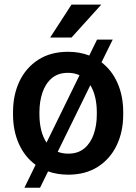

<svg xmlns="http://www.w3.org/2000/svg" viewBox="-20 -769 605 856"><path d="M38.1 -258.3V-269.5Q38.1 -346.2 67.1 -407Q96.2 -467.8 151.1 -502.9Q206.1 -538.1 283.2 -538.1Q334.5 -538.1 377.9 -521.5L412.6 -592.3H482.4L432.6 -491.2Q479.5 -455.1 504.4 -397.7Q529.3 -340.3 529.3 -269.5V-258.3Q529.3 -181.6 500.2 -121.1Q471.2 -60.5 416.3 -25.4Q361.3 9.8 284.2 9.8Q235.8 9.8 194.3 -4.9L158.7 67.9H88.9L138.7 -34.2Q90.3 -69.3 64.2 -127.7Q38.1 -186 38.1 -258.3ZM155.8 -269.5V-258.3Q155.8 -221.7 163.6 -189.5Q171.4 -157.2 187.5 -133.3L334.5 -433.6Q311.5 -444.3 283.2 -444.3Q238.8 -444.3 210.7 -420.2Q182.6 -396 169.2 -356.2Q155.8 -316.4 155.8 -269.5ZM411.6 -269.5Q411.6 -303.7 404.5 -334.5Q397.5 -365.2 382.8 -389.2L237.3 -92.3Q258.3 -84 284.2 -84Q328.1 -84 356.2 -107.7Q384.3 -131.3 397.9 -170.9Q411.6 -210.4 411.6 -258.3ZM203.6 -601.6 298.8 -748.5H431.6L298.8 -601.6Z"/></svg>

Font: Vazirmatn UI Medium
Style: Regular
Weight: 500
Designer: Saber Rastikerdar
Foundry: Saber Rastikerdar
Version: Version 33.003